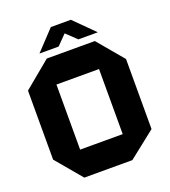

<svg xmlns="http://www.w3.org/2000/svg" viewBox="-156 -994 977 1106"><g transform="rotate(-20 332.0 -440.5)"><path d="M201.7 -558.7V-718.5H495.2L628.7 -559.7V-558.7ZM169.2 0 35.7 -158.8V-159.8H462.7V0ZM35.7 -159.8V-581.9L200.7 -718.5H201.7V-159.8ZM462.7 0V-558.7H628.7V-130.4L463.7 0ZM409.4 -760 303.7 -860.5 407.3 -880.9 527.8 -761V-760ZM171.8 -760V-761L284.5 -880.9H406.9L288.4 -760Z"/></g></svg>

Font: Foldit Thin
Style: Regular
Weight: 100
Designer: Sophia Tai
Foundry: Sophia Tai
Version: Version 1.003